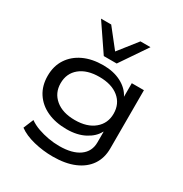

<svg xmlns="http://www.w3.org/2000/svg" viewBox="-213 -926 1214 1274"><g transform="rotate(30 394.5 -288.5)"><path d="M371 188Q297 188 225.5 170.5Q154 153 108 119L140 42Q171 64 209.5 77.5Q248 91 290 98.5Q332 106 374 106Q473 106 527.5 67Q582 28 582 -42V-123H580Q556 -76 498.5 -45.5Q441 -15 361 -15Q275 -15 211 -44.5Q147 -74 111 -129Q75 -184 75 -260Q75 -335 111 -390Q147 -445 211 -475Q275 -505 361 -505Q440 -505 498.5 -474.5Q557 -444 583 -392V-496H676V-50Q676 24 640 77Q604 130 536 159Q468 188 371 188ZM377 -95Q471 -95 525.5 -140.5Q580 -186 580 -260Q580 -336 525.5 -380.5Q471 -425 377 -425Q283 -425 228.5 -380.5Q174 -336 174 -260Q174 -186 228.5 -140.5Q283 -95 377 -95ZM332 -559 192 -765H270L382 -623L494 -765H571L431 -559Z"/></g></svg>

Font: Nunito Sans 7pt Expanded
Style: Regular
Weight: 400
Width: 7
Designer: Vernon Adams
Foundry: Vernon Adams
Version: Version 3.101;gftools[0.9.27]